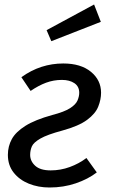

<svg xmlns="http://www.w3.org/2000/svg" viewBox="-20 -821 501 853"><path d="M261 -539Q339 -539 384 -502Q429 -465 429 -409Q429 -379 416.5 -347.5Q404 -316 367 -288.5Q330 -261 257 -241Q190 -223 159.5 -205.5Q129 -188 121.5 -170.5Q114 -153 114 -133Q114 -105 136.5 -84.5Q159 -64 205 -64Q249 -64 290 -79Q331 -94 364 -119L410 -55Q371 -25 316.5 -6.5Q262 12 200 12Q150 12 108 -5Q66 -22 40.5 -54.5Q15 -87 15 -133Q15 -171 32.5 -203Q50 -235 93 -262Q136 -289 212 -310Q266 -324 291.5 -340.5Q317 -357 324.5 -375Q332 -393 332 -409Q332 -437 310.5 -451.5Q289 -466 255 -466Q218 -466 184.5 -453.5Q151 -441 116 -417L75 -478Q118 -509 164.5 -524Q211 -539 261 -539ZM187 -687 398 -801 428 -724 208 -638Z"/></svg>

Font: Fira Sans Variable
Style: Italic
Weight: 397
Italic angle: -8°
Designer: Carrois Corporate & Edenspiekermann AG
Foundry: Carrois Corporate GbR & Edenspiekermann AG
Version: Version 4.202